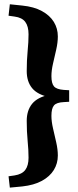

<svg xmlns="http://www.w3.org/2000/svg" viewBox="-20 -740 364 898"><path d="M303.5 -318V-264L278.5 -262.5Q244.5 -261 232.5 -247Q220.5 -233 220.5 -198Q220.5 -172 228 -139.5Q235.5 -107 243 -74Q250.5 -41 250.5 -12.5Q250.5 24.5 231.8 55Q213 85.5 176 105.8Q139 126 84 132L26 137.5L20 84.5L48 80.5Q83 75 98.2 54.8Q113.5 34.5 113.5 -2.5Q113.5 -38 109.2 -81.5Q105 -125 105 -174.5Q105 -223.5 130.2 -254.5Q155.5 -285.5 211.5 -297V-285.5Q155.5 -297 130.2 -327.8Q105 -358.5 105 -407.5Q105 -457.5 109.2 -500.8Q113.5 -544 113.5 -579.5Q113.5 -617 98.2 -637.5Q83 -658 48 -662.5L20 -666.5L26 -720L84 -714Q139 -708.5 176 -688.2Q213 -668 231.8 -637.5Q250.5 -607 250.5 -569.5Q250.5 -541.5 243 -508.2Q235.5 -475 228 -442.8Q220.5 -410.5 220.5 -384Q220.5 -350 232.5 -336Q244.5 -322 278.5 -319.5Z"/></svg>

Font: Newsreader 16pt 16pt ExtraBold
Style: Regular
Weight: 800
Version: Version 1.003